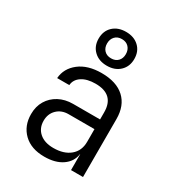

<svg xmlns="http://www.w3.org/2000/svg" viewBox="-197 -951 994 1082"><g transform="rotate(30 300.0 -410.0)"><path d="M256 10Q170 10 121 -37.5Q72 -85 72 -161Q72 -211 94.5 -248.5Q117 -286 157 -307.5Q197 -329 249 -329H424V-375Q424 -491 302 -491Q247 -491 213.5 -469Q180 -447 177 -410H98Q103 -475 157.5 -517.5Q212 -560 302 -560Q399 -560 451 -512Q503 -464 503 -377V0H425V-103H424Q416 -51 371.5 -20.5Q327 10 256 10ZM276 -58Q344 -58 384 -91.5Q424 -125 424 -183V-266H256Q210 -266 181 -237.5Q152 -209 152 -164Q152 -116 185 -87Q218 -58 276 -58ZM305 -610Q253 -610 221 -640.5Q189 -671 189 -720Q189 -770 221 -800Q253 -830 305 -830Q357 -830 389 -800Q421 -770 421 -720Q421 -671 389 -640.5Q357 -610 305 -610ZM305 -658Q333 -658 349.5 -675Q366 -692 366 -720Q366 -748 349.5 -765.5Q333 -783 305 -783Q277 -783 260.5 -765.5Q244 -748 244 -720Q244 -692 260.5 -675Q277 -658 305 -658Z"/></g></svg>

Font: JetBrains Mono NL Light
Style: Regular
Weight: 300
Monospace: yes
Designer: Philipp Nurullin, Konstantin Bulenkov
Foundry: JetBrains
Version: Version 2.305; ttfautohint (v1.8.4.7-5d5b)